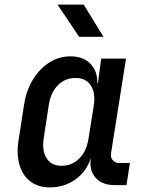

<svg xmlns="http://www.w3.org/2000/svg" viewBox="-20 -805 640 835"><path d="M196 10Q146 10 112 -16Q78 -42 64.5 -89Q51 -136 61 -197L85 -352Q95 -414 124 -460.5Q153 -507 195 -533.5Q237 -560 287 -560Q341 -560 372.5 -528.5Q404 -497 403 -445H406L420 -550H528L463 -139Q460 -120 470.5 -108Q481 -96 500 -96H545L530 0H478Q424 0 395.5 -32.5Q367 -65 375 -117V-118Q357 -60 308.5 -25Q260 10 196 10ZM248 -84Q293 -84 325 -116Q357 -148 365 -203L388 -347Q396 -402 374.5 -434Q353 -466 309 -466Q263 -466 231.5 -434Q200 -402 192 -347L170 -203Q162 -148 183 -116Q204 -84 248 -84ZM324 -645 230 -785H344L430 -645Z"/></svg>

Font: JetBrains Mono NL SemiBold
Style: Italic
Weight: 600
Italic angle: -9°
Monospace: yes
Designer: Philipp Nurullin, Konstantin Bulenkov
Foundry: JetBrains
Version: Version 2.305; ttfautohint (v1.8.4.7-5d5b)